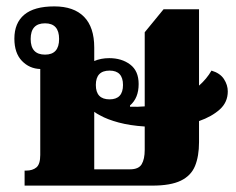

<svg xmlns="http://www.w3.org/2000/svg" viewBox="-20 -581 740 601"><path d="M57 0V-47H62Q82 -47 94 -57Q106 -67 106 -96V-365Q72 -366 48.5 -390.5Q25 -415 25 -460Q25 -509 56 -535Q87 -561 150 -561Q211 -561 243 -528.5Q275 -496 275 -432V-390Q296 -399 322 -399Q361 -399 387.5 -379Q414 -359 414 -318Q414 -274 387 -251V-247Q411 -246 433 -248V-480L492 -552H603V-313Q627 -334 642 -360Q669 -352 681 -333.5Q693 -315 693 -295Q693 -261 668 -238.5Q643 -216 603 -202V-136Q603 -92 590.5 -61.5Q578 -31 546 -15.5Q514 0 457 0ZM121 -410Q165 -410 165 -459Q165 -508 121 -508Q76 -508 76 -459Q76 -410 121 -410ZM323 -270Q365 -270 365 -315Q365 -360 323 -360Q280 -360 280 -315Q280 -270 323 -270ZM275 -51H387Q414 -51 423.5 -67Q433 -83 433 -112V-185Q387 -188 351.5 -197.5Q316 -207 293 -220Q283 -225 275 -231Z"/></svg>

Font: Noto Serif Thai SemiCondensed Black
Style: Regular
Weight: 900
Width: 4
Designer: Monotype Design Team
Foundry: Monotype Imaging Inc.
Version: Version 2.002; ttfautohint (v1.8.4.7-5d5b)